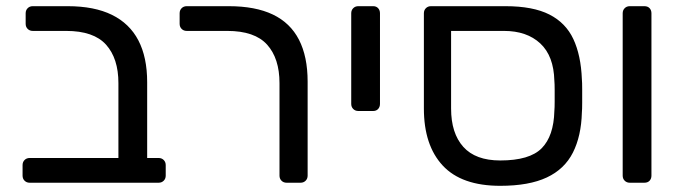

<svg xmlns="http://www.w3.org/2000/svg" viewBox="-20 -591 2204 621"><path d="M76 0Q66 0 59.5 -6.5Q53 -13 53 -23V-57Q53 -67 59.5 -73.5Q66 -80 76 -80H363V-322Q363 -402 323 -446.5Q283 -491 194 -491H86Q76 -491 69.5 -497.5Q63 -504 63 -514V-548Q63 -558 69.5 -564.5Q76 -571 86 -571H199Q285 -571 342 -543Q399 -515 427.5 -460.5Q456 -406 456 -325V-80H493Q503 -80 509.5 -73.5Q516 -67 516 -57V-23Q516 -13 509.5 -6.5Q503 0 493 0Z M907 0Q897 0 890.5 -6.5Q884 -13 884 -23V-322Q884 -402 844 -446.5Q804 -491 715 -491H584Q574 -491 567.5 -497.5Q561 -504 561 -514V-548Q561 -558 567.5 -564.5Q574 -571 584 -571H720Q806 -571 862.5 -544Q919 -517 947 -462.5Q975 -408 975 -327V-23Q975 -13 968.5 -6.5Q962 0 952 0Z M1139 -232Q1129 -232 1122.5 -238.5Q1116 -245 1116 -255V-548Q1116 -558 1122.5 -564.5Q1129 -571 1139 -571H1187Q1197 -571 1203 -564.5Q1209 -558 1209 -548V-255Q1209 -245 1203 -238.5Q1197 -232 1187 -232Z M1598 10Q1473 10 1412 -55.5Q1351 -121 1351 -240V-548Q1351 -558 1357.5 -564.5Q1364 -571 1374 -571H1615Q1704 -571 1757 -544Q1810 -517 1834.5 -464.5Q1859 -412 1862 -335Q1863 -325 1863 -303Q1863 -281 1863 -259Q1863 -237 1862 -227Q1860 -151 1833 -97.5Q1806 -44 1748.5 -17Q1691 10 1598 10ZM1598 -72Q1693 -72 1732 -111.5Q1771 -151 1773 -232Q1774 -242 1774 -262Q1774 -282 1774 -301Q1774 -320 1773 -330Q1771 -410 1727.5 -450.5Q1684 -491 1610 -491H1439V-240Q1439 -160 1478.5 -116Q1518 -72 1598 -72Z M2017 0Q2007 0 2000.5 -6.5Q1994 -13 1994 -23V-548Q1994 -558 2000.5 -564.5Q2007 -571 2017 -571H2064Q2075 -571 2081 -564.5Q2087 -558 2087 -548V-23Q2087 -13 2081 -6.5Q2075 0 2064 0Z"/></svg>

Font: DVN-Rubik
Style: Regular
Weight: 400
Designer: Hubert and Fischer
Foundry: Hubert & Fischer
Version: Version 2.102